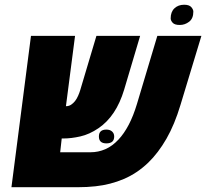

<svg xmlns="http://www.w3.org/2000/svg" viewBox="-20 -782 861 802"><path d="M27.8 0 109.4 -632.3H293.5L255.4 -338.4Q267.6 -338.4 276.9 -344.5Q286.1 -350.6 293.5 -359.9Q301.3 -370.1 306.6 -382.6Q312 -395 314.9 -404.8L382.8 -632.3H565.4L498.5 -407.2Q465.3 -296.9 391.6 -246.6Q353.5 -220.7 315.7 -212.2Q277.8 -203.6 245.6 -203.6H237.8L231.4 -146H358.4Q390.6 -146 420.2 -158.9Q449.7 -171.9 475.1 -199.2Q498 -223.6 517.6 -260.7Q537.1 -297.9 552.2 -348.1L637.2 -632.3H821.3L733.9 -343.8Q709.5 -262.2 675.3 -202.6Q641.1 -143.1 599.1 -102.5Q552.7 -58.1 497.3 -34.4Q441.9 -10.7 378.9 -3.9Q361.8 -2 343.3 -1Q324.7 0 305.2 0ZM424.3 -183.1Q393.1 -183.1 393.1 -211.9Q393.1 -240.7 424.3 -240.7Q439.5 -240.7 448.2 -232.7Q457 -224.6 457 -211.9Q457 -183.1 424.3 -183.1ZM731 -677.7Q709.5 -677.7 701.2 -687Q692.9 -696.3 692.9 -705.1Q692.9 -732.4 708.7 -747.3Q724.6 -762.2 749 -762.2Q770.5 -762.2 779.1 -752.2Q787.6 -742.2 787.6 -733.4Q787.6 -704.6 770 -691.2Q752.4 -677.7 731 -677.7Z"/></svg>

Font: Open Sans ExtraBold
Style: Italic
Weight: 800
Italic angle: -12°
Designer: Monotype Design Team
Foundry: Monotype Imaging Inc.
Version: Version 3.000; ttfautohint (v1.8.4)